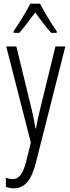

<svg xmlns="http://www.w3.org/2000/svg" viewBox="-20 -785 383 1046"><path d="M14 -532H69L153 -187Q162 -148 166 -127Q170 -106 173 -85H176Q181 -114 186 -138Q191 -162 198 -188L282 -532H336L175 103Q156 177 127 209Q98 241 55 241Q44 241 33.5 239Q23 237 12 233V183Q32 191 49 191Q73 191 90.5 170.5Q108 150 123 93L148 -8ZM198 -765Q210 -742 227 -712.5Q244 -683 261 -656.5Q278 -630 289 -615V-606H259Q238 -629 215.5 -658.5Q193 -688 172 -717Q151 -690 127.5 -658.5Q104 -627 85 -606H54V-615Q68 -635 85 -661.5Q102 -688 118 -715.5Q134 -743 145 -765Z"/></svg>

Font: Noto Sans Khmer ExtraCondensed Light
Style: Regular
Weight: 300
Width: 2
Designer: Danh Hong and the Monotype Design Team
Foundry: Monotype Imaging Inc.
Version: Version 2.004; ttfautohint (v1.8.4.7-5d5b)